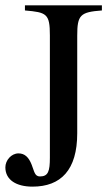

<svg xmlns="http://www.w3.org/2000/svg" viewBox="-26 -682 419 716"><path d="M354 -662H67V-643C148 -636 160 -631 160 -550V-94C160 -44 154 -24 123 -24C103 -24 102 -43 92 -68C81 -96 66 -110 43 -110C16 -110 -6 -84 -6 -58C-6 -11 35 14 95 14C201 14 262 -48 262 -185V-549C262 -626 273 -637 354 -643Z"/></svg>

Font: XITS Math
Style: Regular
Weight: 400
Designer: MicroPress Inc., with final additions and corrections provided by Coen Hoffman, Elsevier (retired)
Version: Version 1.302